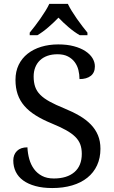

<svg xmlns="http://www.w3.org/2000/svg" viewBox="-20 -951 584 981"><path d="M247.1 9.8Q198.2 9.8 160.9 -0.5Q123.5 -10.7 98.4 -29.1Q73.2 -47.4 60.5 -73.5Q47.9 -99.6 47.9 -130.9Q47.9 -161.1 66.7 -179.7Q85.4 -198.2 120.1 -198.2Q121.6 -167 129.6 -138.2Q137.7 -109.4 153.8 -87.4Q169.9 -65.4 194.8 -52.2Q219.7 -39.1 254.9 -39.1Q322.3 -39.1 360.1 -71.5Q397.9 -104 397.9 -165Q397.9 -192.4 390.1 -213.4Q382.3 -234.4 364.3 -252.2Q346.2 -270 316.7 -286.4Q287.1 -302.7 243.2 -320.8Q196.8 -339.8 162.1 -361.6Q127.4 -383.3 104.5 -409.9Q81.5 -436.5 70.3 -469.2Q59.1 -502 59.1 -543Q59.1 -585.9 75.4 -619.6Q91.8 -653.3 121.1 -676.5Q150.4 -699.7 190.4 -711.9Q230.5 -724.1 277.8 -724.1Q322.8 -724.1 357.4 -714.8Q392.1 -705.6 416 -689.9Q439.9 -674.3 452.4 -654.1Q464.8 -633.8 464.8 -611.8Q464.8 -579.6 443.6 -563.2Q422.4 -546.9 386.2 -546.9Q386.2 -570.3 380.6 -593Q375 -615.7 361.8 -633.5Q348.6 -651.4 327.1 -662.6Q305.7 -673.8 273.9 -673.8Q245.1 -673.8 222.4 -665.8Q199.7 -657.7 184.1 -642.8Q168.5 -627.9 160.2 -606.9Q151.9 -585.9 151.9 -560.1Q151.9 -530.3 159.7 -507.6Q167.5 -484.9 185.8 -466.6Q204.1 -448.2 233.9 -431.9Q263.7 -415.5 307.1 -397.9Q351.1 -379.9 385.5 -359.9Q419.9 -339.8 443.8 -315.2Q467.8 -290.5 480.5 -260Q493.2 -229.5 493.2 -190.9Q493.2 -143.6 475.8 -106.2Q458.5 -68.8 426.3 -43Q394 -17.1 348.6 -3.7Q303.2 9.8 247.1 9.8ZM131.8 -784.2Q143.6 -798.3 157.7 -816.9Q171.9 -835.4 185.8 -855.2Q199.7 -875 211.9 -894.8Q224.1 -914.6 231.9 -931.2H326.7Q334.5 -914.6 346.7 -894.8Q358.9 -875 372.8 -855.2Q386.7 -835.4 400.9 -816.9Q415 -798.3 426.8 -784.2V-771H387.7Q358.9 -787.6 330.1 -812.3Q301.3 -836.9 278.8 -860.8Q255.9 -836.9 227.5 -812.3Q199.2 -787.6 170.9 -771H131.8Z"/></svg>

Font: Droid-TTFautohint Serif
Style: Regular
Weight: 400
Foundry: Ascender Corporation
Version: Version 1.00; ttfautohint (v1.00rc1.4-1a1c-dirty) -l 8 -r 50